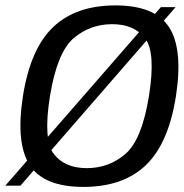

<svg xmlns="http://www.w3.org/2000/svg" viewBox="-49 -701 694 725"><path d="M-28.9 0H28.3L614 -674H558.4ZM266.2 4.8Q415.4 4.8 501.3 -76.9Q587.2 -158.7 615.3 -337.5Q642.9 -515.6 589.5 -598.1Q536.1 -680.6 386.9 -680.6Q237.6 -680.6 151.6 -598.7Q65.6 -516.7 37.5 -337.5Q10 -159.5 63.3 -77.3Q116.7 4.8 266.2 4.8ZM278.7 -66.1Q195.3 -66.1 154.3 -119.6Q113.3 -173 139.6 -337.5Q166.5 -503.2 228.8 -556.5Q291.1 -609.7 374.4 -609.7Q457.5 -609.7 498.7 -556.5Q539.9 -503.2 513.3 -337.5Q486.6 -172.7 424.2 -119.4Q361.8 -66.1 278.7 -66.1Z"/></svg>

Font: Anybody Thin
Style: Italic
Weight: 100
Italic angle: -10°
Designer: Tyler Finck
Foundry: Etcetera Type Company
Version: Version 1.114;gftools[0.9.25]